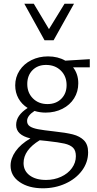

<svg xmlns="http://www.w3.org/2000/svg" viewBox="-20 -726 523 1035"><path d="M37 167Q37 128 64 89.5Q91 51 144 20Q67 2 67 -52Q67 -79 82.5 -101.5Q98 -124 129 -144Q97 -164 79.5 -195.5Q62 -227 62 -266Q62 -310 85.5 -346Q109 -382 149.5 -402Q190 -422 239 -422Q292 -422 332 -399L464 -407V-363H374Q402 -327 402 -277Q402 -232 379.5 -196Q357 -160 316.5 -139.5Q276 -119 226 -119Q195 -119 166 -128Q126 -102 126 -74Q126 -55 141 -45Q156 -35 185 -29.5Q214 -24 269 -18Q335 -11 372.5 -1.5Q410 8 432.5 30.5Q455 53 455 95Q455 149 422 193.5Q389 238 333 263.5Q277 289 211 289Q135 289 86 255.5Q37 222 37 167ZM228 244Q272 244 309 227Q346 210 367.5 180.5Q389 151 389 116Q389 85 373.5 70Q358 55 327.5 48Q297 41 233 34L194 30Q107 83 107 153Q107 195 140 219.5Q173 244 228 244ZM162 -706 244 -569 328 -706H379L269 -509H220L111 -706ZM236 -165Q282 -165 310.5 -193.5Q339 -222 339 -267Q339 -315 308 -345.5Q277 -376 228 -376Q183 -376 155 -347.5Q127 -319 127 -273Q127 -226 157.5 -195.5Q188 -165 236 -165Z"/></svg>

Font: QiushuiShotai Bright
Style: Regular
Weight: 400
Designer: Christian Thalmann (Catharsis Fonts)
Version: Version 1.250;